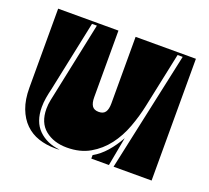

<svg xmlns="http://www.w3.org/2000/svg" viewBox="-98 -646 848 778"><g transform="rotate(20 326.5 -257.0)"><path d="M569 -514H547L497 -277Q487 -229 469 -180.5Q451 -132 422 -94Q393 -56 351.5 -32Q310 -8 253 -8Q196 -8 159 -38Q122 -68 122 -128Q122 -147 126 -166Q130 -185 134 -204L199 -514H178L114 -209Q109 -189 105.5 -168.5Q102 -148 102 -128Q102 -65 137 -30.5Q172 4 229 10Q224 11 219 11Q214 11 209 11Q171 11 138 0Q105 -11 80.5 -35Q56 -59 42 -96Q28 -133 28 -184V-525H288V-238Q288 -213 296.5 -200.5Q305 -188 325 -188Q345 -188 353.5 -200.5Q362 -213 362 -238V-525H622V0H458ZM362 0V-15Q392 -32 416.5 -60Q441 -88 461 -124L438 0Z"/></g></svg>

Font: J.M. Nexus Grotesque
Style: Regular
Weight: 900
Designer: deFharo
Foundry: deFharo
Version: Version 3.003